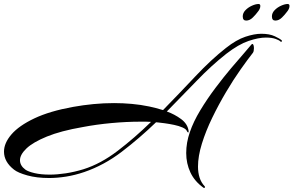

<svg xmlns="http://www.w3.org/2000/svg" viewBox="-47 -851 1469 961"><path d="M199 40Q137 40 90 27Q43 14 23 -2Q-27 -41 -27 -92Q-27 -135 10.5 -178.5Q48 -222 125 -258.5Q202 -295 319 -316Q369 -325 420.5 -330Q472 -335 524 -335Q568 -335 612.5 -331Q657 -327 700 -318Q714 -315 732 -310.5Q750 -306 769 -300Q852 -385 931 -469Q1010 -553 1084 -611Q1136 -652 1181 -667Q1226 -682 1261 -682Q1302 -682 1328.5 -669.5Q1355 -657 1363 -649Q1366 -646 1363 -643Q1360 -640 1357 -643Q1352 -649 1333 -656Q1314 -663 1284 -663Q1247 -663 1197 -646Q1147 -629 1086 -582Q1011 -523 937.5 -446.5Q864 -370 788 -293Q827 -279 859.5 -255Q892 -231 897 -196V-192Q897 -188 895 -188Q892 -188 889 -194Q885 -205 866.5 -213Q848 -221 824 -226Q800 -231 778 -234Q756 -237 745 -238L734 -239Q651 -159 562.5 -91.5Q474 -24 375 10Q328 26 283.5 33Q239 40 199 40ZM972 89Q927 57 906 12Q885 -33 885 -85Q885 -137 903 -189Q921 -242 955.5 -299Q990 -356 1031 -410.5Q1072 -465 1110.5 -510.5Q1149 -556 1175.5 -586Q1202 -616 1207 -623Q1213 -631 1216 -631Q1220 -631 1222 -624.5Q1224 -618 1224 -610Q1224 -594 1219 -587Q1193 -554 1157 -503Q1121 -452 1084 -389.5Q1047 -327 1015 -261Q983 -195 963.5 -132Q944 -69 944 -17Q944 13 952 38Q960 63 978 82Q979 83 979 85Q979 87 977 89Q975 91 972 89ZM202 23Q239 23 282 16.5Q325 10 371 -4Q457 -31 542 -96Q627 -161 709 -241Q696 -242 683 -242Q670 -242 656 -242Q586 -242 510.5 -235Q435 -228 367 -215Q257 -196 187.5 -167.5Q118 -139 85.5 -108Q53 -77 53 -49Q53 -22 80 -2Q94 8 126 15.5Q158 23 202 23ZM1331 -748Q1314 -748 1314 -769Q1314 -786 1327.5 -800Q1341 -814 1360 -822.5Q1379 -831 1393 -831Q1402 -831 1402 -821Q1402 -806 1387 -789Q1380 -779 1364.5 -763.5Q1349 -748 1331 -748ZM1185 -748Q1168 -748 1168 -769Q1168 -786 1181.5 -800Q1195 -814 1214 -822.5Q1233 -831 1247 -831Q1256 -831 1256 -821Q1256 -806 1241 -789Q1234 -779 1218.5 -763.5Q1203 -748 1185 -748Z"/></svg>

Font: Arizonia
Style: Regular
Weight: 400
Designer: Robert E. Leuschke
Foundry: Robert E. Leuschke
Version: Version 1.010; ttfautohint (v1.8.4.7-5d5b)